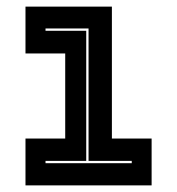

<svg xmlns="http://www.w3.org/2000/svg" viewBox="-20 -560 535 580"><path d="M57 0V-141.5H177V-398.5H57V-540H318V-141.5H438V0ZM117.5 -67H378V-74H247.5V-474H117.5V-467H240.5V-74H117.5Z"/></svg>

Font: Tourney Thin ExtraBold
Style: Regular
Weight: 800
Version: Version 1.015